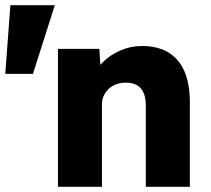

<svg xmlns="http://www.w3.org/2000/svg" viewBox="-119 -720 814 740"><path d="M-98.7 -435.3 -79 -700H92.3L8 -435.3ZM104.3 0V-531.7H264L270.7 -423.7L236 -411.7Q246.7 -448.7 275.3 -478.2Q304 -507.7 344 -525.2Q384 -542.7 428 -542.7Q488 -542.7 529.3 -518.2Q570.7 -493.7 591.7 -445.3Q612.7 -397 612.7 -326.7V0H443V-313Q443 -342.7 434.3 -362.5Q425.7 -382.3 408 -392.2Q390.3 -402 365.3 -401.3Q345.3 -401.3 328.7 -395.2Q312 -389 299.8 -377.3Q287.7 -365.7 280.8 -350.8Q274 -336 274 -318V0H189.7Q160 0 138.7 0Q117.3 0 104.3 0Z"/></svg>

Font: Lexend Medium
Style: Regular
Weight: 500
Designer: Bonnie Shaver-Troup, Thomas Jockin
Foundry: Lexend
Version: Version 1.005